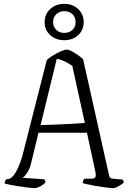

<svg xmlns="http://www.w3.org/2000/svg" viewBox="-20 -978 664 998"><path d="M158 0Q153 0 139 -1.5Q125 -3 106.5 -5.5Q88 -8 68.5 -11Q49 -14 32 -17.5Q15 -21 4 -24Q4 -31 7 -38Q10 -45 14 -47H20Q31 -47 42.5 -57.5Q54 -68 64.5 -87Q75 -106 85 -133Q95 -160 103 -194L223 -665Q230 -673 244 -682.5Q258 -692 274 -700.5Q290 -709 304 -714.5Q318 -720 325 -720Q337 -720 353 -711.5Q369 -703 385.5 -691.5Q402 -680 412 -670L545 -75Q548 -62 550.5 -56.5Q553 -51 567 -49L616 -45Q618 -43 620 -41Q622 -39 623 -29Q617 -23 607 -16.5Q597 -10 586.5 -5Q576 0 566 0Q558 0 542 -2Q526 -4 506 -7Q486 -10 467 -13.5Q448 -17 432.5 -20.5Q417 -24 410 -26Q410 -31 412.5 -38Q415 -45 418 -49H441Q459 -49 467.5 -51Q476 -53 477.5 -63.5Q479 -74 473 -98L432 -288H180L142 -131Q137 -109 128.5 -93Q120 -77 112 -67.5Q104 -58 97 -54L210 -46Q212 -45 214 -40.5Q216 -36 216 -29Q207 -20 196.5 -13.5Q186 -7 176 -3.5Q166 0 158 0ZM191 -328Q227 -329 271.5 -330.5Q316 -332 357 -334.5Q398 -337 421 -339L356 -635Q335 -650 315 -659.5Q295 -669 275 -672ZM314 -769Q270 -769 241 -795.5Q212 -822 212 -863Q212 -904 241 -931Q270 -958 314 -958Q358 -958 386.5 -931Q415 -904 415 -863Q415 -822 386.5 -795.5Q358 -769 314 -769ZM314 -807Q340 -807 356.5 -822.5Q373 -838 373 -863Q373 -889 356.5 -904.5Q340 -920 314 -920Q289 -920 272.5 -904Q256 -888 256 -863Q256 -839 272.5 -823Q289 -807 314 -807Z"/></svg>

Font: Texturina Medium 12pt Thin
Style: Regular
Weight: 250
Version: Version 1.002